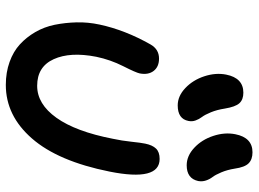

<svg xmlns="http://www.w3.org/2000/svg" viewBox="-130 -672 858 637"><g transform="rotate(90 298.5 -354.0)"><path d="M528.8 -544.9Q497.6 -544.9 470.7 -570.1Q443.8 -595.2 431.4 -633.1Q418.9 -670.9 425.8 -706.1Q437 -763.2 485.8 -763.2Q509.3 -763.2 522.2 -750.5Q535.2 -737.8 540 -704.1Q543.9 -679.7 552.2 -659.9Q560.5 -640.1 567.9 -630.6Q575.2 -621.1 579.3 -608.9Q583.5 -596.7 581.1 -583Q572.8 -544.9 528.8 -544.9ZM330.1 -515.1Q299.3 -515.1 272.7 -540.3Q246.1 -565.4 233.6 -603.3Q221.2 -641.1 228 -675.8Q239.3 -732.9 288.1 -732.9Q311 -732.9 323 -719.7Q335 -706.5 340.8 -670.9Q344.7 -645.5 353 -625.2Q361.3 -605 368.7 -595.5Q376 -585.9 380.1 -574.5Q384.3 -563 381.8 -550.8Q375 -515.1 330.1 -515.1ZM262.2 55.2Q220.7 55.2 186 42.7Q151.4 30.3 127.7 8.5Q104 -13.2 86.9 -42.7Q69.8 -72.3 62.7 -106.9Q55.7 -141.6 54.7 -179.4Q53.7 -217.3 62 -255.9Q80.1 -340.3 127.9 -424.8Q144 -453.1 174.8 -453.1Q202.1 -453.1 215.8 -435.3Q229.5 -417.5 224.1 -389.2Q221.7 -377 200.2 -334.5Q178.7 -292 168.9 -245.1Q151.9 -158.7 176.8 -103.8Q201.7 -48.8 265.1 -48.8Q325.7 -48.8 371.3 -112.8Q417 -176.8 440.9 -299.8Q447.3 -329.1 450.7 -361.3Q454.1 -393.6 457 -407.2Q461.9 -431.2 473.4 -443.1Q484.9 -455.1 507.8 -455.1Q583 -455.1 549.8 -289.1Q515.6 -118.2 439.9 -31.5Q364.3 55.2 262.2 55.2Z"/></g></svg>

Font: Shantell Sans Bouncy
Style: Italic
Weight: 500
Italic angle: -11.31°
Designer: Stephen Nixon, Anya Danilova, Shantell Martin
Foundry: Arrow Type
Version: Version 1.006;[9816181b4]